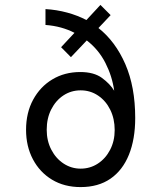

<svg xmlns="http://www.w3.org/2000/svg" viewBox="-20 -749 656 781"><path d="M308 12Q241.5 12 191.5 -18.2Q141.5 -48.5 113.8 -101.2Q86 -154 86 -221Q86 -290.5 114.8 -343.5Q143.5 -396.5 193.2 -426.2Q243 -456 306.5 -456Q362 -456 394.8 -432Q427.5 -408 444.5 -380Q436.5 -438.5 408.8 -493Q381 -547.5 333 -584.5L268.5 -516.5L228.5 -557L283 -615.5Q258 -628.5 228.2 -636.8Q198.5 -645 165 -647.5V-712Q210 -709.5 253.2 -697.8Q296.5 -686 331.5 -667.5L388.5 -729L430 -687.5L380.5 -635Q449.5 -580.5 489.8 -488Q530 -395.5 530 -269Q530 -183 504.5 -119.8Q479 -56.5 429.5 -22.2Q380 12 308 12ZM308 -63Q346.5 -63 378 -83.5Q409.5 -104 428 -139.8Q446.5 -175.5 446.5 -220Q446.5 -266 428.5 -302.5Q410.5 -339 379 -360.2Q347.5 -381.5 308 -381.5Q269.5 -381.5 238.2 -361Q207 -340.5 188.5 -304.2Q170 -268 170 -221Q170 -176 188.8 -140Q207.5 -104 239 -83.5Q270.5 -63 308 -63Z"/></svg>

Font: Overpass Mono
Style: Regular
Weight: 400
Designer: Delve Withrington, Dave Bailey
Foundry: Delve Fonts LLC
Version: Version 4.000